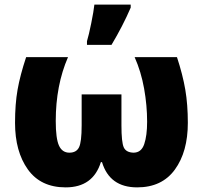

<svg xmlns="http://www.w3.org/2000/svg" viewBox="-20 -800 879 830"><path d="M462 -606Q511 -688 545 -767V-780H388Q385 -752 374.5 -700Q364 -648 356 -622V-606ZM562 -553Q590 -490 603 -417Q616 -344 616 -274Q616 -214 603.5 -177Q591 -140 557 -140Q525 -141 515 -163Q505 -185 505 -258V-392H333V-258Q333 -186 321.5 -163Q310 -140 280 -140Q249 -140 235 -170.5Q221 -201 221 -277Q221 -431 274 -553H93Q67 -475 56 -412.5Q45 -350 45 -269Q45 -145 100.5 -67.5Q156 10 264 10Q382 10 416 -99H421Q454 10 573 10Q680 10 736 -67Q792 -144 792 -269Q792 -348 781 -412.5Q770 -477 745 -553Z"/></svg>

Font: Noto Sans UI SemiCondensed Black
Style: Regular
Weight: 900
Width: 4
Designer: Monotype Design Team
Foundry: Monotype Imaging Inc.
Version: 1.001